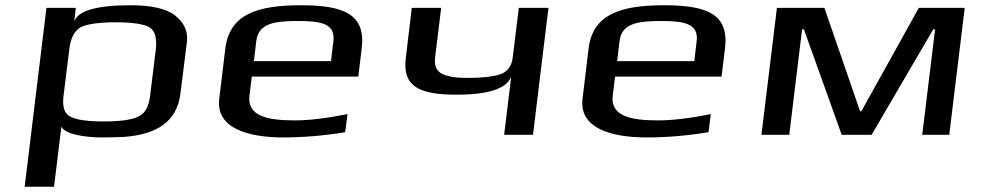

<svg xmlns="http://www.w3.org/2000/svg" viewBox="-20 -514 3744 732"><path d="M367 10C400 10 428 9 452 8C576 -1 655 -49 668 -158L693 -357C697 -394 682 -427 649 -454C615 -481 558 -494 477 -494C349 -494 277 -473 263 -432L269 -484H157L74 198H186L214 -31C228 -1 309 10 367 10ZM552 -147C547 -106 532 -80 506 -69C481 -57 438 -51 376 -51C314 -51 272 -57 249 -69C226 -80 217 -106 222 -147L244 -325C249 -370 265 -398 289 -411C315 -423 359 -429 422 -429C483 -429 525 -423 548 -411C571 -398 579 -370 574 -325Z M1128 -494C957 -494 855 -458 839 -329L816 -138C802 -28 919 10 1061 10C1138 10 1217 3 1296 -10L1305 -79C1225 -63 1158 -55 1104 -55C998 -55 922 -72 931 -149L940 -222H1346L1359 -329C1375 -458 1294 -494 1128 -494ZM1117 -434C1206 -434 1259 -423 1251 -357L1242 -281H948L957 -357C965 -425 1026 -434 1117 -434Z M1720 -153C1842 -153 1912 -176 1929 -222L1902 0H2012L2071 -484H1958L1935 -297C1932 -266 1918 -245 1895 -234C1870 -223 1826 -217 1760 -217C1732 -217 1708 -219 1690 -224C1648 -233 1634 -256 1639 -297L1662 -484H1550L1527 -292C1514 -186 1576 -153 1720 -153Z M2513 -494C2342 -494 2240 -458 2224 -329L2201 -138C2187 -28 2304 10 2446 10C2523 10 2602 3 2681 -10L2690 -79C2610 -63 2543 -55 2489 -55C2383 -55 2307 -72 2316 -149L2325 -222H2731L2744 -329C2760 -458 2679 -494 2513 -494ZM2502 -434C2591 -434 2644 -423 2636 -357L2627 -281H2333L2342 -357C2350 -425 2411 -434 2502 -434Z M3599 0 3658 -484H3483L3264 -90H3259L3123 -484H2942L2883 0H2989L3038 -402H3045L3189 0H3303L3538 -402H3545L3496 0Z"/></svg>

Font: Gamestation Extended
Style: Italic
Weight: 400
Width: 7
Designer: Jonas Hecksher
Foundry: Jonas Hecksher, Playtypeª, e-types AS
Version: Version 1.003